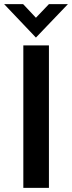

<svg xmlns="http://www.w3.org/2000/svg" viewBox="-38 -910 349 930"><path d="M136 -728 291 -890H199L136 -824L74 -890H-18ZM75 0H199V-690H75Z"/></svg>

Font: FREAK Grotesk
Style: Bold
Weight: 700
Designer: La Scuola Open Source
Foundry: La Scuola Open Source
Version: Version 1.000;PS 1.0;hotconv 1.0.72;makeotf.lib2.5.5900